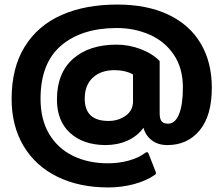

<svg xmlns="http://www.w3.org/2000/svg" viewBox="-20 -734 981 843"><path d="M31 -300Q31 -436 88.5 -529Q146 -622 250 -668Q354 -714 495 -714Q625 -714 718.5 -670Q812 -626 861 -543.5Q910 -461 910 -349Q910 -226 856.5 -161.5Q803 -97 715 -97Q674 -97 646.5 -118Q619 -139 610 -173Q583 -136 539.5 -116.5Q496 -97 442 -97Q345 -98 287.5 -150.5Q230 -203 230 -297Q230 -413 300.5 -475.5Q371 -538 492 -538Q546 -538 597.5 -518.5Q649 -499 681 -466V-237Q681 -212 689.5 -201.5Q698 -191 718 -191Q749 -191 766 -232.5Q783 -274 783 -350Q783 -435 743 -494Q703 -553 636.5 -582Q570 -611 493 -611Q339 -611 248.5 -534Q158 -457 158 -300Q158 -209 196 -145.5Q234 -82 301 -49.5Q368 -17 454 -17Q502 -17 545.5 -29Q589 -41 618 -63Q623 -66 626 -66Q629 -66 632 -60L663 19Q665 25 665 26Q665 31 658 35Q622 60 568 74.5Q514 89 455 89Q328 89 232 42Q136 -5 83.5 -93Q31 -181 31 -300ZM564 -289V-407Q549 -416 527.5 -421Q506 -426 483 -426Q423 -426 387.5 -393Q352 -360 352 -301Q352 -203 456 -203Q500 -203 532 -226Q564 -249 564 -289Z"/></svg>

Font: Mitr Medium
Style: Regular
Weight: 500
Designer: Thanarat Vachiruckul
Foundry: Cadson Demak
Version: Version 1.002